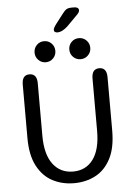

<svg xmlns="http://www.w3.org/2000/svg" viewBox="-63 -1018 746 1076"><g transform="rotate(-5 309.5 -480.0)"><path d="M310 10.5Q243.5 10.5 189.5 -17.8Q135.5 -46 103.2 -106.8Q71 -167.5 71 -265V-565Q71 -619 113 -619Q155.5 -619 155.5 -565V-270Q155.5 -165 197 -110Q238.5 -55 310 -55Q382 -55 422.8 -110Q463.5 -165 463.5 -270V-565Q463.5 -619 506 -619Q548 -619 548 -565V-265Q548 -167.5 516.2 -106.8Q484.5 -46 430.8 -17.8Q377 10.5 310 10.5ZM211 -678.5Q186.5 -678.5 169.5 -695.8Q152.5 -713 152.5 -737.5Q152.5 -762.5 169.5 -779.8Q186.5 -797 211 -797Q235.5 -797 252.5 -779.8Q269.5 -762.5 269.5 -737.5Q269.5 -713 252.5 -695.8Q235.5 -678.5 211 -678.5ZM407 -678.5Q382 -678.5 365 -695.8Q348 -713 348 -737.5Q348 -762.5 365 -779.8Q382 -797 407 -797Q431.5 -797 448.8 -779.8Q466 -762.5 466 -737.5Q466 -713 448.8 -695.8Q431.5 -678.5 407 -678.5ZM289 -839.5Q282.5 -839.5 276.8 -843.2Q271 -847 271 -854.5Q271 -865 287 -886.5L329 -941Q342 -958.5 352.2 -964.8Q362.5 -971 382.5 -971H397Q408 -971 414.8 -966Q421.5 -961 421.5 -953Q421.5 -941.5 408 -928.5L347.5 -867.5Q332 -853.5 318 -846.5Q304 -839.5 289 -839.5Z"/></g></svg>

Font: Sono ExtraLight Monospace
Style: Regular
Weight: 400
Version: Version 2.112